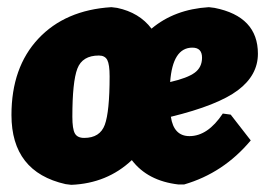

<svg xmlns="http://www.w3.org/2000/svg" viewBox="-20 -504 752 536"><path d="M291 -484 307 -482Q369 -469 403 -424Q467 -478 563 -484L579 -482Q700 -458 700 -354Q700 -294 644 -252Q588 -210 457 -178Q465 -124 509 -124Q560 -124 602 -187L624 -184L680 -112Q604 -21 494 11H478Q392 1 348 -57Q279 8 179 12L163 10Q12 -24 12 -183Q12 -316 87 -396Q162 -476 291 -484ZM517 -371Q462 -371 455 -275Q503 -286 523.5 -301Q544 -316 544 -343Q544 -371 517 -371ZM256 -349Q210 -349 196 -312.5Q182 -276 182 -178Q182 -144 189 -131.5Q196 -119 215 -119Q259 -119 272.5 -155.5Q286 -192 286 -291Q286 -324 279.5 -336.5Q273 -349 256 -349Z"/></svg>

Font: Alegreya Sans SC Black
Style: Italic
Weight: 900
Italic angle: -7°
Designer: Juan Pablo del Peral
Foundry: Huerta Tipografica
Version: Version 2.007